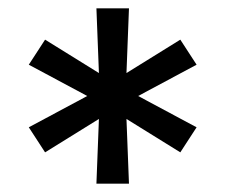

<svg xmlns="http://www.w3.org/2000/svg" viewBox="-20 -570 540 460"><path d="M211 -130 217 -285 88 -205 49 -265 189 -340 49 -415 88 -475 217 -395 211 -550H289L283 -395L412 -475L451 -415L311 -340L451 -265L412 -205L283 -285L289 -130Z"/></svg>

Font: iosevka_custom_sans_ss08
Style: Regular
Weight: 400
Designer: Belleve Invis
Foundry: Belleve Invis
Version: Version 10.3.0; ttfautohint (v1.8.3)